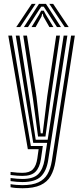

<svg xmlns="http://www.w3.org/2000/svg" viewBox="-20 -788 435 1014"><path d="M98.2 206.2Q81 206.2 64.1 204.8Q47.2 203.2 35.8 200.8V184.5Q50.2 187.2 66.8 188.5Q83.2 189.8 98.2 189.8Q151.2 189.8 182.9 174.9Q214.5 160 230.9 131.4Q247.2 102.8 253.8 61.2L355.5 -600H375.2L273 64.2Q265.8 109.5 247.8 141.2Q229.8 173 194 189.6Q158.2 206.2 98.2 206.2ZM98.2 141Q86.5 141 71.2 139.9Q56 138.8 35.8 136.2V120Q57.5 122.8 72.2 123.8Q87 124.8 98.2 124.8Q136 124.8 153.8 106.1Q171.5 87.5 177.2 48.5L184 0H127L23.8 -600H43.5L143 -16.8H206.2L196.2 51.8Q189.8 96 168 118.5Q146.2 141 98.2 141ZM98.2 173.5Q85 173.5 68.5 172.2Q52 171 35.8 168.5V152.2Q54.5 154.8 70.2 156Q86 157.2 98.2 157.2Q157 157.2 182.2 131.2Q207.5 105.2 215.5 55L229 -33.5H155.5L121.5 -237.5L63.2 -600H83L138 -251.2L168.5 -50.2H231.8L316.2 -600H335.8L234.5 58Q225.5 115.8 195.5 144.6Q165.5 173.5 98.2 173.5ZM181 -67 154.2 -264.8 102.8 -600H122.5L172.5 -277.5L195 -83.8H205.5L229.5 -279.5L276.8 -600H296.5L246 -258.5L220.2 -67ZM65.8 -645 147.5 -767.5H168L86.5 -645ZM106.2 -645 185.8 -767.5H222.8L302 -645H280.8L228 -726.8L210.8 -752.8H197.8L180.2 -726.5L127.8 -645ZM146.5 -645 187 -711.2 197.2 -731.5H211.2L221.8 -711.2L262.2 -645H241L209.2 -700.8L205.8 -715.2H202.8L199.2 -700.8L168 -645ZM321.8 -645 240.5 -767.5H260.8L342.8 -645Z"/></svg>

Font: Big Shoulders Inline Text Thin SemiBold
Style: Regular
Weight: 600
Version: Version 2.002